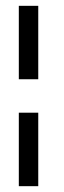

<svg xmlns="http://www.w3.org/2000/svg" viewBox="-20 -480 219 659"><path d="M111.3 -93.2V159H44.6V-93.2ZM111.3 -460V-208H44.6V-460Z"/></svg>

Font: Genos Thin
Style: Regular
Weight: 100
Designer: Robert E. Leuschke
Foundry: Robert E. Leuschke
Version: Version 1.010